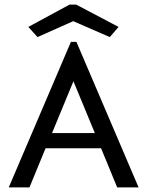

<svg xmlns="http://www.w3.org/2000/svg" viewBox="-20 -814 640 834"><path d="M489 0 419 -170H178L108 0H18L288 -632H312L582 0ZM299 -461 206 -236H392ZM143 -653 103 -697 282 -794H311L495 -697L457 -653L298 -722Z"/></svg>

Font: Inconsolata Expanded Medium
Style: Regular
Weight: 500
Width: 7
Monospace: yes
Designer: Raph Levien, Cyreal, Brenton Simpson
Foundry: Raph Levien, Cyreal, Google
Version: Version 3.001; ttfautohint (v1.8.2.53-6de2)